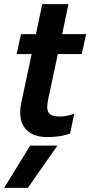

<svg xmlns="http://www.w3.org/2000/svg" viewBox="-29 -644 437 923"><path d="M68 -104Q68 -126 74 -153L123 -384H51L72 -480H144L174 -624H300L270 -480H385L364 -384H249L203 -169Q198 -142 198 -130Q198 -105 212 -94.5Q226 -84 260 -84Q295 -84 328 -98L308 -2Q262 15 199 15Q136 15 102 -16Q68 -47 68 -104ZM116 56H247L105 259H-9Z"/></svg>

Font: Prompt Medium
Style: Italic
Weight: 500
Italic angle: -12°
Designer: Katatrad Team
Foundry: CadsonDemak
Version: Version 1.001